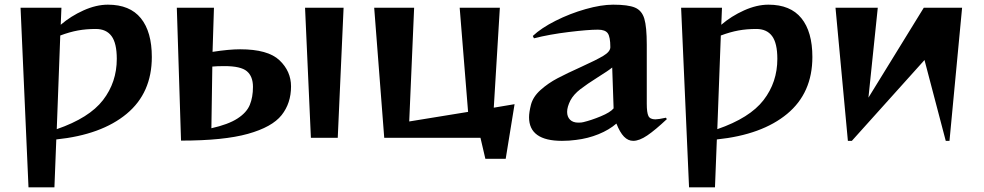

<svg xmlns="http://www.w3.org/2000/svg" viewBox="-20 -590 4213 822"><path d="M68 -557H243L240 -484Q283 -521 337.5 -545.5Q392 -570 442 -570Q536 -570 583 -512Q630 -454 630 -346Q630 -192 522 -102.5Q414 -13 221 7L213 212H102ZM480 -338Q480 -405 457.5 -435.5Q435 -466 390 -466Q349 -466 313.5 -459.5Q278 -453 238 -438L223 -37Q362 -85 421 -161.5Q480 -238 480 -338Z M737 -557H896L890 -368Q961 -379 1008 -379Q1127 -379 1176.5 -332Q1226 -285 1226 -220Q1226 -148 1185.5 -97Q1145 -46 1041.5 -17Q938 12 755 12ZM1063 -218Q1063 -263 1037 -285Q1011 -307 941 -307Q908 -307 889 -305L885 -41Q957 -57 996.5 -82.5Q1036 -108 1049.5 -141Q1063 -174 1063 -218ZM1451 -557 1426 0H1311L1286 -557Z M2037 0H1625L1582 -557H1753L1732 -70L1984 -111L1948 -557H2120L2094 -129L2183 -144L2145 90H2058Z M2245 -88Q2245 -109 2253 -141Q2262 -176 2294.5 -205Q2327 -234 2367 -255Q2407 -276 2469 -304Q2533 -333 2563 -351Q2593 -369 2593 -388Q2593 -432 2582 -447.5Q2571 -463 2540 -463Q2498 -463 2415.5 -453Q2333 -443 2266 -426L2261 -436Q2297 -470 2358.5 -501Q2420 -532 2487 -551Q2554 -570 2605 -570Q2669 -570 2698.5 -557.5Q2728 -545 2738.5 -510Q2749 -475 2749 -399V-146Q2749 -108 2756 -93.5Q2763 -79 2786 -79Q2798 -79 2831 -86L2835 -80Q2785 -33 2751 -10Q2717 13 2691 13Q2669 13 2651.5 -5Q2634 -23 2619 -61Q2588 -34 2542.5 -15.5Q2497 3 2446 9Q2417 13 2386 13Q2245 13 2245 -88ZM2456 -65Q2470 -65 2477 -67Q2511 -75 2552 -92Q2593 -109 2607 -126L2601 -301Q2584 -287 2539 -259Q2493 -230 2464.5 -208Q2436 -186 2422 -160Q2408 -132 2408 -111Q2408 -90 2420.5 -77.5Q2433 -65 2456 -65Z M2896 -557H3071L3068 -484Q3111 -521 3165.5 -545.5Q3220 -570 3270 -570Q3364 -570 3411 -512Q3458 -454 3458 -346Q3458 -192 3350 -102.5Q3242 -13 3049 7L3041 212H2930ZM3308 -338Q3308 -405 3285.5 -435.5Q3263 -466 3218 -466Q3177 -466 3141.5 -459.5Q3106 -453 3066 -438L3051 -37Q3190 -85 3249 -161.5Q3308 -238 3308 -338Z M3557 -557H3738L3698 -172L3935 -557H4099L4045 13H4029L3938 -333L3627 13H3610Z"/></svg>

Font: Tiejili SC
Style: Regular
Weight: 400
Designer: Buernia
Foundry: Ershou Xiaoxi Press
Version: Version 1.100